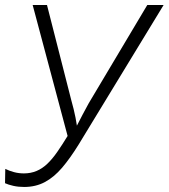

<svg xmlns="http://www.w3.org/2000/svg" viewBox="-24 -734 671 764"><path d="M72 10Q49 10 29 5.5Q9 1 -4 -5L-3 -62Q13 -54 32 -49Q51 -44 71 -44Q98 -44 121 -53.5Q144 -63 164 -82Q184 -101 203.5 -129Q223 -157 245 -193L106 -714H163L260 -334Q265 -317 269 -300Q273 -283 276.5 -266Q280 -249 282 -234Q293 -255 305 -278.5Q317 -302 329 -323L562 -714H627L289 -159Q255 -104 223 -66.5Q191 -29 154.5 -9.5Q118 10 72 10Z"/></svg>

Font: Noto Sans Display Light
Style: Italic
Weight: 300
Italic angle: -12°
Designer: Monotype Design Team
Foundry: Monotype Imaging Inc.
Version: Version 2.003